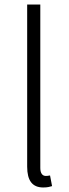

<svg xmlns="http://www.w3.org/2000/svg" viewBox="-20 -815 306 848"><path d="M171 13C190 13 200 10 210 7L201 -40C190 -38 186 -38 182 -38C168 -38 158 -49 158 -73V-795H100V-79C100 -17 123 13 171 13Z"/></svg>

Font: GenYoGothic2 TW L
Style: Regular
Weight: 300
Version: Version 2.100;PS 2.1;hotconv 16.6.51;makeotf.lib2.5.65220 DE